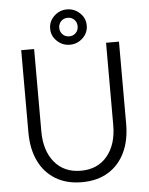

<svg xmlns="http://www.w3.org/2000/svg" viewBox="-61 -967 796 1026"><g transform="rotate(-5 337.0 -454.5)"><path d="M144 -722.7V-281.2Q144 -177.7 195.3 -115.5Q246.6 -53.2 336.9 -53.2Q427.2 -53.2 478.5 -115.5Q529.8 -177.7 529.8 -281.2V-722.7H599.1V-281.2Q599.1 -193.4 568.1 -128.4Q537.1 -63.5 478.5 -27.6Q419.9 8.3 336.9 8.3Q254.4 8.3 195.6 -27.6Q136.7 -63.5 105.7 -128.4Q74.7 -193.4 74.7 -281.2V-722.7ZM238.8 -823.7Q238.8 -863.3 268.1 -890.9Q297.4 -918.5 336.9 -918.5Q376.5 -918.5 405.8 -890.9Q435.1 -863.3 435.1 -823.7Q435.1 -784.2 405.8 -756.6Q376.5 -729 336.9 -729Q297.4 -729 268.1 -756.6Q238.8 -784.2 238.8 -823.7ZM287.6 -823.7Q287.6 -802.7 301.8 -788.3Q315.9 -773.9 336.9 -773.9Q358.4 -773.9 372.3 -788.3Q386.2 -802.7 386.2 -823.7Q386.2 -845.2 372.3 -859.4Q358.4 -873.5 336.9 -873.5Q315.9 -873.5 301.8 -859.4Q287.6 -845.2 287.6 -823.7Z"/></g></svg>

Font: Giphurs Light
Style: Regular
Weight: 300
Version: Version 0.920; ttfautohint (v1.8.4.7-5d5b)